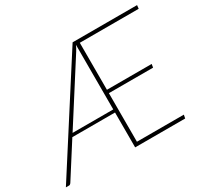

<svg xmlns="http://www.w3.org/2000/svg" viewBox="-166 -904 1170 1104"><g transform="rotate(-30 419.0 -351.5)"><path d="M438 -252V-681Q430.5 -663.5 420 -647L168 -252ZM463 -680V-368H760L756.5 -345.5H463V-23H774.5L770 0H438V-231.5H154.5L12 -8Q9.5 -4.5 6.2 -2.2Q3 0 -1 0H-22L428.5 -703H856.5L854 -680Z"/></g></svg>

Font: Lato ExtraLight
Style: Italic
Weight: 275
Italic angle: -7°
Designer: Lukasz Dziedzic with Adam Twardoch and Botio Nikoltchev
Foundry: tyPoland Lukasz Dziedzic
Version: Version 2.015; 2015-08-06; http://www.latofonts.com/